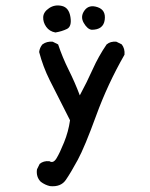

<svg xmlns="http://www.w3.org/2000/svg" viewBox="-20 -538 540 692"><path d="M160.2 132.8Q142.6 128.9 127 117.2Q109.4 99.6 113.3 72.3L123 52.7Q136.7 41 158.2 43Q171.9 51.8 183.6 32.7Q195.3 13.7 210.9 -24.9Q226.6 -63.5 232.4 -104.5Q183.6 -200.2 159.2 -249Q134.8 -297.9 121.1 -350.6Q123 -366.2 132.8 -377.9Q148.4 -389.6 169.9 -387.7L189.5 -377.9Q205.1 -331.1 227.5 -286.1Q250 -241.2 267.6 -194.3Q293 -241.2 314 -288.1Q335 -335 364.3 -377.9Q377.9 -389.6 399.4 -387.7L418.9 -377.9Q430.7 -362.3 428.7 -340.8Q368.2 -235.4 326.7 -121.6Q285.2 -7.8 260.3 38.1Q235.4 84 217.3 110.4Q199.2 136.7 160.2 132.8ZM179.7 -420.9Q158.2 -424.8 146.5 -441.4Q134.8 -458 135.7 -476.6Q136.7 -495.1 157.2 -508.8Q177.7 -522.5 203.1 -516.6Q228.5 -510.7 233.9 -476.6Q239.3 -442.4 221.2 -433.6Q203.1 -424.8 179.7 -420.9ZM310.5 -430.7Q294.9 -432.6 281.7 -455.6Q268.6 -478.5 284.7 -500.5Q300.8 -522.5 331.5 -512.2Q362.3 -502 357.4 -466.3Q352.5 -430.7 310.5 -430.7Z"/></svg>

Font: JasonHandwriting4
Style: Regular
Weight: 400
Version: Version 1.01.21